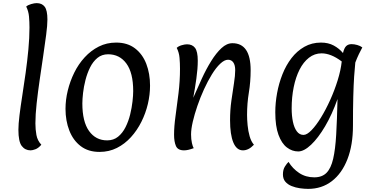

<svg xmlns="http://www.w3.org/2000/svg" viewBox="-20 -957 2393 1231"><path d="M176 7Q141 7 119.5 -21Q98 -49 98 -125Q98 -161 105 -218Q112 -275 123 -345Q134 -415 144.5 -490.5Q155 -566 162 -640.5Q169 -715 169 -780Q169 -816 166 -850.5Q163 -885 148 -915Q159 -925 180 -931Q201 -937 215 -937Q249 -937 266.5 -914Q284 -891 284 -832Q284 -795 276 -734Q268 -673 257 -598.5Q246 -524 234.5 -445.5Q223 -367 215 -294.5Q207 -222 207 -166Q207 -127 213.5 -91.5Q220 -56 245 -29Q226 -7 207 0Q188 7 176 7Z M618 17Q546 17 497.5 -20Q449 -57 424.5 -120Q400 -183 400 -259Q400 -317 414.5 -376.5Q429 -436 456 -491Q483 -546 523 -589.5Q563 -633 613.5 -658.5Q664 -684 725 -684Q797 -684 845.5 -647Q894 -610 918 -547.5Q942 -485 942 -408Q942 -350 928 -290.5Q914 -231 886.5 -176Q859 -121 819.5 -77.5Q780 -34 729.5 -8.5Q679 17 618 17ZM667 -57Q708 -57 737 -80.5Q766 -104 785 -142Q804 -180 814.5 -223Q825 -266 829.5 -306Q834 -346 834 -373Q834 -490 790.5 -549.5Q747 -609 673 -609Q633 -609 604.5 -585.5Q576 -562 557.5 -524.5Q539 -487 528 -444Q517 -401 512.5 -361Q508 -321 508 -294Q508 -177 551 -117Q594 -57 667 -57Z M1160 7Q1120 7 1108 -21Q1096 -49 1096 -93Q1096 -146 1105.5 -214Q1115 -282 1124.5 -359.5Q1134 -437 1134 -516Q1134 -552 1131 -586.5Q1128 -621 1113 -650Q1124 -661 1144.5 -667Q1165 -673 1179 -673Q1213 -673 1230.5 -650Q1248 -627 1248 -568Q1248 -517 1239 -453Q1230 -389 1219 -330Q1245 -390 1273.5 -452Q1302 -514 1334 -565.5Q1366 -617 1400 -648.5Q1434 -680 1470 -680Q1587 -680 1587 -507Q1587 -433 1575.5 -363.5Q1564 -294 1564 -220Q1564 -191 1567.5 -154Q1571 -117 1580.5 -83.5Q1590 -50 1608 -29Q1590 -10 1572.5 -1.5Q1555 7 1538 7Q1497 7 1476 -43.5Q1455 -94 1455 -187Q1455 -251 1463.5 -311.5Q1472 -372 1480 -422.5Q1488 -473 1488 -507Q1488 -539 1476 -556.5Q1464 -574 1442 -574Q1419 -574 1392 -548.5Q1365 -523 1338.5 -480Q1312 -437 1288 -384.5Q1264 -332 1245.5 -278Q1227 -224 1216 -176.5Q1205 -129 1205 -95Q1205 -64 1210.5 -40Q1216 -16 1222 -7Q1203 0 1188 3.5Q1173 7 1160 7Z M1956 254Q1931 254 1903 250Q1875 246 1850 236Q1825 226 1809.5 208Q1794 190 1794 161Q1794 131 1806.5 111Q1819 91 1830 81Q1856 124 1898 152Q1940 180 1995 180Q2045 180 2073.5 151Q2102 122 2116 61.5Q2130 1 2135.5 -94Q2141 -189 2144 -322Q2109 -223 2064.5 -147.5Q2020 -72 1974.5 -29Q1929 14 1892 14Q1853 14 1819.5 -11.5Q1786 -37 1765.5 -92.5Q1745 -148 1745 -237Q1745 -297 1756.5 -360Q1768 -423 1791 -481Q1814 -539 1849 -584.5Q1884 -630 1931.5 -657Q1979 -684 2038 -684Q2085 -684 2120 -665Q2155 -646 2179 -617Q2187 -650 2200 -662Q2213 -674 2234 -674Q2251 -674 2270.5 -668.5Q2290 -663 2303 -653Q2293 -635 2281 -610Q2269 -585 2258 -556Q2254 -519 2250.5 -466Q2247 -413 2245 -336.5Q2243 -260 2243 -151Q2243 -27 2207.5 64Q2172 155 2107.5 204.5Q2043 254 1956 254ZM1926 -92Q1948 -92 1977.5 -122.5Q2007 -153 2038 -203.5Q2069 -254 2097 -316Q2125 -378 2145 -442.5Q2165 -507 2171 -563Q2135 -590 2103 -602.5Q2071 -615 2042 -615Q1997 -615 1961 -587Q1925 -559 1900.5 -510.5Q1876 -462 1863 -398Q1850 -334 1850 -262Q1850 -215 1858 -176.5Q1866 -138 1883 -115Q1900 -92 1926 -92Z"/></svg>

Font: Paprika
Style: Regular
Weight: 400
Designer: Eduardo Rodriguez Tunni
Foundry: Eduardo Rodriguez Tunni
Version: Version 1.010; ttfautohint (v1.8.3)